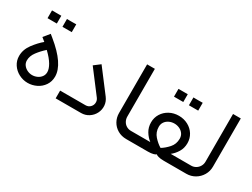

<svg xmlns="http://www.w3.org/2000/svg" viewBox="-52 -1140 2157 1643"><g transform="rotate(30 1026.5 -318.5)"><path d="M341.3 -158.6Q341.3 -131.6 326.2 -111.7Q311.2 -91.9 287.9 -81.6Q264.7 -71.2 239.9 -71.2Q215.8 -71.2 192.5 -82Q169.2 -92.8 154.2 -112.7Q139.2 -132.6 139.2 -158.6Q139.2 -202.1 169.7 -242.9Q200.2 -283.7 241.9 -320.9Q294.1 -270.8 317.7 -230.1Q341.3 -189.4 341.3 -158.6ZM62.4 -158.6Q62.4 -112.3 87.2 -74.6Q112.1 -36.9 153.1 -15.6Q194.1 5.8 239.9 5.8Q284.9 5.8 326 -14.3Q367.1 -34.3 392.6 -71.9Q418.1 -109.5 418.1 -158.6Q418.1 -282 232.3 -433.1L202.7 -457.4L154.3 -397.8L189.5 -369.3Q146.5 -333.9 104.4 -278Q62.4 -222.1 62.4 -158.6ZM203.6 -559.4Q203.6 -582.8 203.6 -598.1Q203.6 -613.4 203.6 -636.3Q182 -636.3 168.9 -636.3Q155.9 -636.3 141.1 -636.3Q129.8 -636.3 111.8 -636.3Q111.8 -613.4 111.8 -598.1Q111.8 -582.8 111.8 -559.4Q111.8 -559.4 128.9 -559.4Q146 -559.4 173.9 -559.4Q173.9 -559.4 203.6 -559.4ZM351 -559.4Q351 -582.8 351 -598.1Q351 -613.8 351 -636.8Q329.5 -636.3 316.2 -636.3Q302.9 -636.3 288.1 -636.3Q277.3 -636.8 259.3 -636.8Q259.3 -613.8 259.3 -598.1Q259.3 -582.8 259.3 -559.4Q259.3 -559.4 276.2 -559.4Q293 -559.4 320.9 -559.4Q320.9 -559.4 351 -559.4Z M878.5 -226.7 709.2 -449.3 648.4 -403.1 817.5 -180.7Q832.6 -160.5 830.4 -135.7Q828.2 -110.9 810.2 -93.8Q792.3 -76.6 765.5 -76.6H515V0H765.5Q806.8 0 840.2 -21.4Q873.7 -42.8 891.7 -77.8Q909.7 -112.8 907.1 -152.6Q904.4 -192.4 878.5 -226.7Z M1246.4 -80.9H1212.4Q1187.4 -80.9 1167.1 -93Q1146.9 -105 1135.5 -126Q1124 -146.9 1124 -171.6V-643.2H1047.4V-162.6Q1047.4 -118.3 1068.1 -81.3Q1088.8 -44.2 1126.5 -22.1Q1164.2 0 1212.4 0H1246.4Z M1607.3 -231.2Q1607.3 -177.7 1573.7 -140.2Q1540.1 -102.7 1504.3 -81.4Q1468.3 -102.5 1434.5 -140.1Q1400.7 -177.7 1400.7 -231.2Q1400.7 -258.9 1415.2 -279.3Q1429.7 -299.7 1453.5 -310.7Q1477.4 -321.7 1504.3 -321.7Q1531 -321.7 1554.8 -310.7Q1578.6 -299.7 1592.9 -279.3Q1607.3 -258.9 1607.3 -231.2ZM1246.4 0H1425.4Q1458.5 0 1479.1 -5.9Q1499.6 -11.8 1504.3 -18.2Q1508.8 -11.8 1529.4 -5.9Q1549.9 0 1583.1 0H1762V-80.9H1605.1Q1636.8 -105.2 1660.3 -143.4Q1683.9 -181.7 1683.9 -231.2Q1683.9 -277.7 1660.3 -316Q1636.7 -354.3 1595.4 -376.4Q1554.1 -398.5 1504.3 -398.5Q1454.1 -398.5 1413.1 -376.4Q1372 -354.3 1348.2 -316Q1324.5 -277.7 1324.5 -231.2Q1324.3 -181.7 1347.8 -143.4Q1371.2 -105.2 1403.3 -80.9H1246.4Q1228.5 -72.1 1221.8 -56.3Q1215.1 -40.5 1221.8 -24.7Q1228.5 -8.9 1246.4 0ZM1476.4 -518.9Q1476.4 -542.3 1476.4 -557.6Q1476.4 -572.9 1476.4 -595.8Q1454.8 -595.8 1441.8 -595.8Q1428.8 -595.8 1413.9 -595.8Q1402.7 -595.8 1384.7 -595.8Q1384.7 -572.9 1384.7 -557.6Q1384.7 -542.3 1384.7 -518.9Q1384.7 -518.9 1401.8 -518.9Q1418.9 -518.9 1446.7 -518.9Q1446.7 -518.9 1476.4 -518.9ZM1623.9 -518.9Q1623.9 -542.3 1623.9 -557.6Q1623.9 -573.4 1623.9 -596.3Q1602.3 -595.8 1589.1 -595.8Q1575.8 -595.8 1561 -595.8Q1550.2 -596.3 1532.2 -596.3Q1532.2 -573.4 1532.2 -557.6Q1532.2 -542.3 1532.2 -518.9Q1532.2 -518.9 1549 -518.9Q1565.9 -518.9 1593.8 -518.9Q1593.8 -518.9 1623.9 -518.9Z M1762.1 0H1806.4Q1851.8 0 1890.1 -22.5Q1928.3 -45 1950.7 -83.2Q1973.1 -121.5 1973.1 -166.7V-643.2H1896.5V-171.6Q1896.5 -146.9 1884.3 -126.1Q1872.2 -105.2 1851.6 -93.1Q1830.9 -80.9 1806.4 -80.9H1762.1Q1744.3 -72.1 1737.5 -56.3Q1730.8 -40.5 1737.5 -24.7Q1744.3 -8.9 1762.1 0Z"/></g></svg>

Font: Arad-VF Thin Dots1
Style: Regular
Weight: 100
Designer: Mohammad Darvishi
Version: Version 1.000;August 30, 2024;FontCreator 15.0.0.2992 64-bit